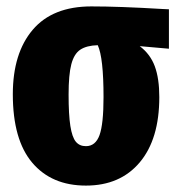

<svg xmlns="http://www.w3.org/2000/svg" viewBox="-20 -561 547 599"><path d="M507 -409 416 -417Q449 -392 463 -354Q477 -316 477 -258Q477 -127 416 -54.5Q355 18 248 18Q141 18 80.5 -53.5Q20 -125 20 -267Q20 -395 82 -468Q144 -541 265 -541Q352 -541 486 -533L507 -532ZM303 -258Q303 -381 285 -420Q250 -419 230.5 -406Q211 -393 202.5 -360.5Q194 -328 194 -266Q194 -203 199.5 -168Q205 -133 216.5 -119Q228 -105 248 -105Q278 -105 290.5 -139.5Q303 -174 303 -258Z"/></svg>

Font: Fira Sans Compressed ExtraBold
Style: Regular
Weight: 800
Width: 1
Designer: bBox Type GmbH & Carrois Corporate GbR & Edenspiekermann AG
Foundry: bBox Type GmbH & Carrois Corporate GbR & Edenspiekermann AG
Version: Version 4.301